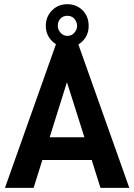

<svg xmlns="http://www.w3.org/2000/svg" viewBox="-20 -903 645 923"><path d="M420.9 -133.8H183.6L141.6 0H3.9L249 -690.4H356.4L601.6 0H462.9ZM385.7 -243.2 301.8 -507.8 218.8 -243.2ZM230.5 -705.1Q200.2 -735.4 200.2 -778.3Q200.2 -823.2 230.5 -853.5Q259.8 -882.8 303.7 -882.8Q347.7 -882.8 377 -853.5Q406.2 -824.2 406.2 -778.3Q406.2 -734.4 377 -705.1Q347.7 -675.8 303.7 -675.8Q259.8 -675.8 230.5 -705.1ZM336.9 -745.1Q350.6 -760.7 350.6 -778.3Q350.6 -797.9 336.9 -813.5Q324.2 -827.1 303.7 -827.1Q283.2 -827.1 270.5 -813.5Q257.8 -799.8 257.8 -778.3Q257.8 -760.7 271.5 -745.1Q285.2 -730.5 303.7 -730.5Q324.2 -730.5 336.9 -745.1Z"/></svg>

Font: DINish
Style: Bold
Weight: 700
Designer: Bert Driehuis
Foundry: Playbeing
Version: Version 3.008; git-95204e4c-release